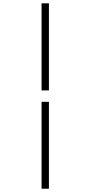

<svg xmlns="http://www.w3.org/2000/svg" viewBox="-20 -851 540 1148"><path d="M228.5 -310.5V-831.1H272.5V-310.5ZM228.5 277.3V-242.2H272.5V277.3Z"/></svg>

Font: GenEi Gothic M Light
Style: Regular
Weight: 300
Designer: o_tamon (Modified); [Source Han Sans]
Ryoko NISHIZUKA  (kana & ideographs); Paul D. Hunt (Latin, Greek & Cyrillic); Wenl
Version: Version 1.1a;Original Version 1.004